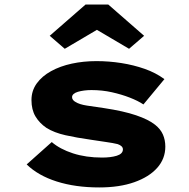

<svg xmlns="http://www.w3.org/2000/svg" viewBox="-20 -812 830 842"><path d="M415 10Q311 10 229 -16Q147 -42 97 -91L207 -189Q243 -158 300 -139.5Q357 -121 428 -121Q446 -121 462.5 -123Q479 -125 492 -129Q505 -133 512 -140Q519 -147 519 -157Q519 -172 496 -180Q476 -185 443.5 -189.5Q411 -194 380 -199Q316 -208 267 -219Q218 -230 184 -251Q153 -272 135.5 -301.5Q118 -331 118 -373Q118 -414 141 -446Q164 -478 204 -500Q244 -522 295 -533Q346 -544 403 -544Q458 -544 512 -535.5Q566 -527 614.5 -510Q663 -493 701 -465L609 -354Q585 -370 549 -384Q513 -398 470.5 -407.5Q428 -417 381 -417Q364 -417 349 -415Q334 -413 322 -409.5Q310 -406 303 -400Q296 -394 296 -386Q296 -379 300.5 -373.5Q305 -368 311 -365Q328 -354 361 -349Q394 -344 436 -338Q522 -325 576.5 -306.5Q631 -288 660 -265Q684 -246 694.5 -222Q705 -198 705 -169Q705 -116 669.5 -76Q634 -36 569 -13Q504 10 415 10ZM264 -598 198 -655 355 -792H455L612 -655L546 -598L390 -690H420Z"/></svg>

Font: Lexend Tera ExtraBold
Style: Regular
Weight: 800
Designer: Bonnie Shaver-Troup, Thomas Jockin
Foundry: Lexend
Version: Version 1.007